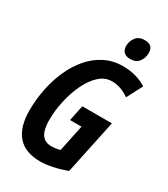

<svg xmlns="http://www.w3.org/2000/svg" viewBox="-224 -1024 995 1136"><g transform="rotate(30 274.0 -456.0)"><path d="M242.2 9.8Q137.2 9.8 86.7 -49.6Q36.1 -108.9 36.1 -220.2Q36.1 -295.4 50.8 -368.4Q65.4 -441.4 94.2 -505.6Q123 -569.8 165.3 -618.9Q207.5 -668 262.9 -696Q318.4 -724.1 386.2 -724.1Q435.1 -724.1 477.3 -711.7Q519.5 -699.2 547.9 -679.2L492.2 -573.2Q464.4 -593.3 435.1 -603.5Q405.8 -613.8 374 -613.8Q326.7 -613.8 288.3 -578.6Q250 -543.5 222.7 -486.1Q195.3 -428.7 180.7 -361.8Q166 -294.9 166 -231Q166 -186.5 175.5 -157.7Q185.1 -128.9 204.6 -115Q224.1 -101.1 252.9 -101.1Q268.1 -101.1 283 -103.3Q297.9 -105.5 313 -109.9L351.1 -291H272.9L294.9 -397.9H497.1L418.9 -27.8Q370.1 -9.3 324.2 0.2Q278.3 9.8 242.2 9.8ZM399.9 -781.2Q370.6 -781.2 355.7 -796.4Q340.8 -811.5 340.8 -836.9Q340.8 -870.1 360.8 -896Q380.9 -921.9 419.9 -921.9Q439.9 -921.9 452.9 -915.5Q465.8 -909.2 471.9 -897Q478 -884.8 478 -866.2Q478 -832 458 -806.6Q438 -781.2 399.9 -781.2Z"/></g></svg>

Font: Open Sans Condensed
Style: Italic
Weight: 400
Width: 3
Italic angle: -12°
Designer: Monotype Design Team
Foundry: Monotype Imaging Inc.
Version: Version 3.000